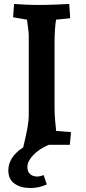

<svg xmlns="http://www.w3.org/2000/svg" viewBox="-20 -730 433 968"><path d="M22 129Q22 62 97 13Q112 -50 118.5 -85.5Q125 -121 125 -152V-553Q125 -564 121.5 -589.5Q118 -615 116 -631L46 -643L51 -710Q66 -709 103 -707Q140 -705 170 -705Q215 -705 264.5 -707Q314 -709 329 -710L334 -638L263 -631Q260 -619 257.5 -585Q255 -551 255 -523V-182Q255 -156 258 -122Q261 -88 263 -70L338 -64L332 0H226Q175 22 146.5 53Q118 84 118 112Q118 135 131.5 147.5Q145 160 168 160Q181 160 200 153L216 200Q176 218 133 218Q85 218 53.5 196Q22 174 22 129Z"/></svg>

Font: Andada Pro
Style: Bold
Weight: 700
Designer: Carolina Giovagnoli
Foundry: Huerta Tipografica
Version: Version 3.005; ttfautohint (v1.8.4)